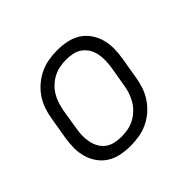

<svg xmlns="http://www.w3.org/2000/svg" viewBox="-130 -690 860 860"><g transform="rotate(-45 300.0 -260.0)"><path d="M252 8Q221 8 191.5 2Q162 -4 138 -19Q114 -34 97.5 -57.5Q81 -81 73 -109Q65 -137 65.5 -167Q66 -197 71 -228L88 -328Q92 -355 101 -381.5Q110 -408 126 -432Q142 -456 165 -475.5Q188 -495 214 -507Q240 -519 267 -523.5Q294 -528 321 -528Q352 -528 381.5 -522Q411 -516 435 -501Q459 -486 475.5 -462.5Q492 -439 500 -411Q508 -383 507.5 -353Q507 -323 502 -292L485 -192Q481 -165 472 -138.5Q463 -112 447 -88Q431 -64 408.5 -44.5Q386 -25 360 -13Q334 -1 306.5 3.5Q279 8 252 8ZM252 -50Q272 -50 292 -53.5Q312 -57 331 -66.5Q350 -76 366.5 -91Q383 -106 394 -124Q405 -142 412 -162Q419 -182 422 -202L439 -302Q442 -323 442.5 -343.5Q443 -364 439 -384Q435 -404 424.5 -421Q414 -438 398.5 -449.5Q383 -461 363 -465.5Q343 -470 322 -470Q302 -470 281.5 -466.5Q261 -463 242 -453.5Q223 -444 206.5 -429Q190 -414 179 -396Q168 -378 161.5 -358Q155 -338 151 -318L135 -218Q131 -197 131 -176.5Q131 -156 135 -136Q139 -116 149 -99Q159 -82 174.5 -70.5Q190 -59 210.5 -54.5Q231 -50 252 -50Z"/></g></svg>

Font: Iosevka HT Light Extended
Style: Italic
Weight: 300
Width: 7
Italic angle: -9°
Monospace: yes
Designer: Belleve Invis
Foundry: Belleve Invis
Version: Version 32.3.0; ttfautohint (v1.8.4)